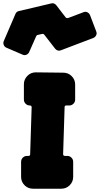

<svg xmlns="http://www.w3.org/2000/svg" viewBox="-81 -1143 606 1165"><path d="M119 2Q89 2 68 -19Q47 -40 47 -70V-161Q47 -176 57.5 -186.5Q68 -197 83 -197H92Q102 -197 102 -207L111 -492Q111 -503 100 -503Q85 -503 74.5 -513.5Q64 -524 64 -539V-632Q64 -661 85 -682.5Q106 -704 136 -704L303 -702Q333 -702 354 -681Q375 -660 375 -630V-539Q375 -524 364.5 -513.5Q354 -503 339 -503H321Q311 -503 311 -493L302 -208Q302 -197 313 -197H327Q342 -197 352.5 -186.5Q363 -176 363 -161V-70Q363 -40 342 -19Q321 2 291 2ZM13 -1059Q19 -1073 34 -1076L229 -1122Q247 -1127 260 -1112L317 -1038Q323 -1031 333 -1034L426 -1069Q438 -1074 449 -1068.5Q460 -1063 465 -1052L503 -952Q508 -940 502.5 -929Q497 -918 486 -913L289 -838Q269 -830 254 -847L188 -932Q183 -939 174 -937L148 -931Q141 -930 138 -922L96 -827Q91 -816 79.5 -811Q68 -806 57 -811L-43 -854Q-54 -859 -58.5 -871Q-63 -883 -58 -894Z"/></svg>

Font: d puntillas B to tiptoe
Style: Regular
Weight: 400
Designer: deFharo
Foundry: deFharo.com
Version: Version 1.001 2012